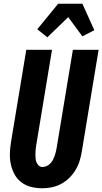

<svg xmlns="http://www.w3.org/2000/svg" viewBox="-20 -1002 549 1030"><path d="M207 8Q177 8 148 1Q119 -6 96 -23Q73 -40 59 -65Q45 -90 38.5 -119Q32 -148 33 -178.5Q34 -209 39 -240L121 -735H259L174 -221Q172 -209 171 -197.5Q170 -186 170 -174.5Q170 -163 171 -152Q172 -141 176 -131Q180 -121 188 -113.5Q196 -106 208 -106Q219 -106 230 -111Q241 -116 249.5 -124.5Q258 -133 263.5 -143.5Q269 -154 273 -165Q277 -176 279.5 -187Q282 -198 284 -209L371 -735H509L419 -190Q415 -165 407.5 -140Q400 -115 386 -91.5Q372 -68 352.5 -48.5Q333 -29 309 -16Q285 -3 259 2.5Q233 8 207 8ZM234 -802 180 -845 292 -982H422L486 -840L422 -807L346 -910Z"/></svg>

Font: Iosevka Term Curly Heavy
Style: Italic
Weight: 900
Italic angle: -9°
Designer: Belleve Invis
Foundry: Belleve Invis
Version: Version 32.3.0